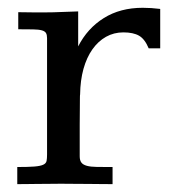

<svg xmlns="http://www.w3.org/2000/svg" viewBox="-20 -468 441 488"><path d="M387.2 -345.2H357.9Q348.1 -368.7 333.5 -377.2Q318.8 -385.7 293.5 -385.7Q269.5 -385.7 249.5 -374.5Q229.5 -363.3 214.8 -342.5Q200.2 -321.8 192.1 -292.7Q184.1 -263.7 183.6 -228Q183.1 -227.5 183.1 -216.1Q183.1 -204.6 182.9 -187.5Q182.6 -170.4 182.6 -150.6Q182.6 -130.9 182.6 -113.3Q182.6 -95.7 182.6 -83.7Q182.6 -71.8 182.6 -70.8Q182.6 -60.5 186.8 -54.9Q190.9 -49.3 200.7 -46.6Q210.4 -43.9 226.6 -43.7Q242.7 -43.5 266.1 -43.5V0Q250.5 0 236.1 -0.2Q221.7 -0.5 206.1 -0.5Q190.4 -0.5 173.1 -0.7Q155.8 -1 134.8 -1Q116.7 -1 102.1 -0.7Q87.4 -0.5 74.5 -0.5Q61.5 -0.5 49.3 -0.2Q37.1 0 23.9 0V-43.5Q51.8 -43.5 67.1 -44.7Q82.5 -45.9 89.8 -49.3Q97.2 -52.7 98.4 -59.1Q99.6 -65.4 99.6 -75.2V-371.1Q99.6 -379.4 96.9 -384Q94.2 -388.7 86.2 -390.9Q78.1 -393.1 63.7 -393.3Q49.3 -393.6 26.4 -393.6V-437Q31.7 -437 43.2 -436.8Q54.7 -436.5 65.9 -436.5H94.7Q115.2 -436.5 136 -437.5Q156.7 -438.5 178.7 -439V-350.1Q202.1 -396 243.9 -422.1Q285.6 -448.2 342.8 -448.2Q364.3 -448.2 387.2 -445.3Z"/></svg>

Font: Kameron
Style: Regular
Weight: 400
Version: Version 1.000